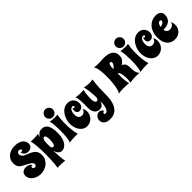

<svg xmlns="http://www.w3.org/2000/svg" viewBox="226 -2200 3840 3840"><g transform="rotate(-45 2146.0 -279.5)"><path d="M523.9 -557.1Q523.9 -532.7 514.9 -512.9Q505.9 -493.2 489.7 -479Q473.6 -464.8 451.9 -457Q430.2 -449.2 404.8 -449.2Q377 -449.2 357.2 -456.1Q337.4 -462.9 324 -473.4Q310.5 -483.9 302.7 -496.8Q294.9 -509.8 290.8 -522Q286.6 -534.2 285.4 -544.4Q284.2 -554.7 284.2 -560.1Q290 -550.3 297.9 -547.6Q305.7 -544.9 311 -544.9Q324.7 -544.9 330.3 -552.2Q335.9 -559.6 335.9 -567.9Q335.9 -573.2 333.7 -579.1Q331.5 -585 325.9 -590.1Q320.3 -595.2 310.8 -598.6Q301.3 -602.1 287.1 -602.1Q277.3 -602.1 267.1 -598.4Q256.8 -594.7 248.3 -587.2Q239.7 -579.6 234.4 -568.4Q229 -557.1 229 -542Q229 -527.3 235.1 -512.9Q241.2 -498.5 251.7 -485.8Q262.2 -473.1 276.6 -462.9Q291 -452.6 308.1 -445.8Q335 -434.6 363.5 -423.8Q392.1 -413.1 418.9 -400.4Q445.8 -387.7 469.5 -371.3Q493.2 -355 511 -332.5Q528.8 -310.1 539.3 -280Q549.8 -250 549.8 -210Q549.8 -152.8 526.6 -105.7Q503.4 -58.6 464.6 -25.1Q425.8 8.3 374.8 26.6Q323.7 44.9 268.1 44.9Q217.8 44.9 172.4 30Q127 15.1 92.8 -10.7Q58.6 -36.6 38.3 -71.5Q18.1 -106.4 18.1 -147Q18.1 -176.8 27.8 -199.2Q37.6 -221.7 54.9 -236.6Q72.3 -251.5 95.5 -258.8Q118.7 -266.1 145 -266.1Q165.5 -266.1 185.3 -261.7Q205.1 -257.3 222.4 -248.8Q239.7 -240.2 253.7 -228Q267.6 -215.8 275.9 -200.2Q265.6 -203.1 257.8 -203.1Q244.6 -203.1 236.8 -195.3Q229 -187.5 229 -171.9Q229 -163.6 232.9 -156.5Q236.8 -149.4 242.9 -144Q249 -138.7 257.1 -135.7Q265.1 -132.8 273.9 -132.8Q283.7 -132.8 292 -137Q300.3 -141.1 306.6 -147.9Q313 -154.8 316.4 -163.1Q319.8 -171.4 319.8 -180.2Q319.8 -197.3 309.3 -214.8Q298.8 -232.4 278.8 -246.1Q240.7 -269.5 207 -286.6Q173.3 -303.7 145 -319.1Q116.7 -334.5 94 -350.1Q71.3 -365.7 55.4 -386.2Q39.6 -406.7 31.2 -434.3Q22.9 -461.9 22.9 -501Q22.9 -547.9 41 -588.9Q59.1 -629.9 93.5 -660.4Q127.9 -690.9 177.7 -708.5Q227.5 -726.1 291 -726.1Q355 -726.1 399.4 -710.7Q443.8 -695.3 471.4 -670.9Q499 -646.5 511.5 -616.5Q523.9 -586.4 523.9 -557.1Z M579.1 -560.1Q590.3 -559.1 604.5 -558.1Q616.7 -557.1 633.1 -556.6Q649.4 -556.2 668.9 -556.2Q696.3 -556.2 727.8 -557.9Q759.3 -559.6 790 -564.9Q784.2 -553.7 780 -534.9Q775.9 -516.1 772.9 -491.2Q793 -535.2 826.4 -559.6Q859.9 -584 911.1 -584Q922.4 -584 939.7 -582.5Q957 -581.1 976.3 -572.8Q995.6 -564.5 1014.9 -547.1Q1034.2 -529.8 1049.6 -498Q1064.9 -466.3 1074.5 -418.2Q1084 -370.1 1084 -299.8Q1084 -241.2 1075.4 -195.1Q1066.9 -148.9 1052.5 -113.8Q1038.1 -78.6 1018.8 -54Q999.5 -29.3 978.3 -13.7Q957 2 934.8 9Q912.6 16.1 892.1 16.1Q868.2 16.1 847.9 6.3Q827.6 -3.4 812 -20.8Q796.4 -38.1 785.2 -62.3Q773.9 -86.4 768.1 -115.2Q768.6 -92.8 770 -63Q771.5 -33.2 773.4 -1.2Q775.4 30.8 777.8 63Q780.3 95.2 783.2 122.8Q786.1 150.4 789.8 170.9Q793.5 191.4 797.9 200.2Q758.8 193.4 725.1 191.2Q691.4 189 664.1 189Q646.5 189 632.3 189.5Q618.2 189.9 608.4 190.9Q596.7 191.9 587.9 192.9Q592.8 168.5 597.2 129.2Q601.6 89.8 604.7 40.8Q607.9 -8.3 609.9 -64.7Q611.8 -121.1 611.8 -180.2Q611.8 -234.4 610.1 -288.1Q608.4 -341.8 604.5 -391.1Q600.6 -440.4 594.2 -483.6Q587.9 -526.9 579.1 -560.1ZM779.8 -319.8V-241.2Q779.8 -228 781.2 -214.4Q782.7 -200.7 787.8 -189.5Q793 -178.2 802.7 -171.1Q812.5 -164.1 829.1 -164.1Q840.8 -164.1 849.1 -173.3Q857.4 -182.6 862.8 -197.3Q868.2 -211.9 871.6 -230Q875 -248 876.5 -265.9Q877.9 -283.7 878.4 -299.1Q878.9 -314.5 878.9 -323.2Q878.9 -336.4 877.7 -355.5Q876.5 -374.5 872.1 -392.6Q867.7 -410.6 858.6 -423.3Q849.6 -436 834 -436Q816.4 -436 805.7 -423.6Q794.9 -411.1 789.3 -393.3Q783.7 -375.5 781.7 -355.2Q779.8 -335 779.8 -319.8Z M1353.5 -2Q1345.2 -2.4 1334 -3.4Q1324.2 -3.9 1311 -4.4Q1297.9 -4.9 1280.8 -4.9Q1249 -4.9 1207.5 -2.2Q1166 0.5 1117.7 7.8Q1127 -10.7 1133.3 -38.8Q1139.6 -66.9 1143.8 -98.9Q1147.9 -130.9 1150.1 -163.6Q1152.3 -196.3 1153.3 -223.6Q1154.3 -251 1154.5 -270Q1154.8 -289.1 1154.8 -293.9Q1153.8 -357.4 1150.4 -412.6Q1148.9 -436 1146.7 -460Q1144.5 -483.9 1141.6 -505.1Q1138.7 -526.4 1135 -543.2Q1131.3 -560.1 1126.5 -569.8Q1166 -563 1199.7 -560.5Q1233.4 -558.1 1260.7 -558.1Q1278.3 -558.1 1292.2 -558.8Q1306.2 -559.6 1315.9 -560.5Q1327.6 -561.5 1336.4 -563Q1327.6 -519 1322 -457Q1316.4 -395 1316.4 -324.2Q1316.4 -283.7 1318.4 -242.2Q1320.3 -200.7 1324.7 -159.4Q1329.1 -118.2 1336.2 -78.4Q1343.3 -38.6 1353.5 -2ZM1129.4 -700.2Q1129.4 -722.7 1137.9 -742.4Q1146.5 -762.2 1161.4 -777.1Q1176.3 -792 1196.3 -800.5Q1216.3 -809.1 1238.8 -809.1Q1261.2 -809.1 1281 -800.5Q1300.8 -792 1315.7 -777.1Q1330.6 -762.2 1339.1 -742.4Q1347.7 -722.7 1347.7 -700.2Q1347.7 -677.7 1339.1 -657.7Q1330.6 -637.7 1315.7 -622.8Q1300.8 -607.9 1281 -599.4Q1261.2 -590.8 1238.8 -590.8Q1216.3 -590.8 1196.3 -599.4Q1176.3 -607.9 1161.4 -622.8Q1146.5 -637.7 1137.9 -657.7Q1129.4 -677.7 1129.4 -700.2Z M1812 -414.1Q1812 -393.6 1804.9 -373Q1797.9 -352.5 1784.7 -336.2Q1771.5 -319.8 1752.2 -309.3Q1732.9 -298.8 1709 -298.8Q1687.5 -298.8 1672.4 -306.2Q1657.2 -313.5 1647.5 -325.2Q1637.7 -336.9 1633.1 -352.3Q1628.4 -367.7 1628.4 -383.8Q1628.4 -418 1645 -442.9Q1647.5 -434.6 1652.1 -430.4Q1656.7 -426.3 1660.6 -424.3Q1665.5 -422.4 1670.4 -421.9Q1684.6 -421.9 1688.5 -428.2Q1692.4 -434.6 1693.4 -442.9Q1693.4 -451.2 1687 -459Q1680.7 -466.8 1665 -466.8Q1660.6 -466.8 1652.6 -465.6Q1644.5 -464.4 1634.5 -459.5Q1624.5 -454.6 1614.3 -445.1Q1604 -435.5 1595.5 -418.7Q1586.9 -401.9 1581.5 -376.7Q1576.2 -351.6 1576.2 -315.9Q1576.2 -279.3 1586.9 -256.6Q1597.7 -233.9 1612.5 -221.4Q1627.4 -209 1644 -204.6Q1660.6 -200.2 1672.4 -200.2Q1682.6 -200.2 1698.2 -203.9Q1713.9 -207.5 1729.2 -217.3Q1744.6 -227.1 1757.3 -244.4Q1770 -261.7 1774.4 -289.1Q1787.6 -269.5 1795.4 -242.4Q1803.2 -215.3 1803.2 -186Q1803.2 -146 1788.3 -107.9Q1773.4 -69.8 1746.3 -40.3Q1719.2 -10.7 1681.2 7.1Q1643.1 24.9 1597.2 24.9Q1563 24.9 1533.7 13.9Q1504.4 2.9 1480.7 -16.6Q1457 -36.1 1438.5 -62.7Q1419.9 -89.4 1407.5 -120.4Q1395 -151.4 1388.7 -185.5Q1382.3 -219.7 1382.3 -253.9Q1382.3 -292 1390.6 -331.5Q1398.9 -371.1 1414.3 -407.7Q1429.7 -444.3 1452.1 -476.6Q1474.6 -508.8 1502.9 -532.5Q1531.2 -556.2 1565.4 -570.1Q1599.6 -584 1638.2 -584Q1672.9 -584 1699.2 -575.7Q1725.6 -567.4 1745.1 -553.7Q1764.6 -540 1777.3 -522.2Q1790 -504.4 1797.9 -485.6Q1805.7 -466.8 1808.8 -448.2Q1812 -429.7 1812 -414.1Z M2332 -561Q2326.7 -540.5 2323 -511.7Q2319.3 -482.9 2316.4 -449.7Q2313.5 -416.5 2311.8 -380.4Q2310.1 -344.2 2308.6 -310.1Q2305.7 -229.5 2305.2 -140.1Q2305.2 -90.3 2299.1 -42Q2293 6.3 2279.5 49.6Q2266.1 92.8 2244.9 129.6Q2223.6 166.5 2193.1 193.1Q2162.6 219.7 2122.3 234.9Q2082 250 2031.2 250Q1983.9 250 1949.2 240.2Q1914.6 230.5 1891.8 212.6Q1869.1 194.8 1858.2 169.9Q1847.2 145 1847.2 115.2Q1847.2 85.4 1857.4 61.3Q1867.7 37.1 1884.3 20.5Q1900.9 3.9 1921.9 -5.1Q1942.9 -14.2 1964.4 -14.2Q1991.7 -14.2 2016.1 1.5Q2040.5 17.1 2053.2 50.8Q2050.3 48.3 2046.6 47.6Q2043 46.9 2039.1 46.9Q2033.7 46.9 2028.1 49.3Q2022.5 51.8 2018.1 56.2Q2013.7 60.5 2011 66.2Q2008.3 71.8 2008.3 78.1Q2008.3 85.4 2011.2 90.6Q2014.2 95.7 2018.3 98.6Q2022.5 101.6 2027.6 102.8Q2032.7 104 2037.1 104Q2043.9 104 2054.2 101.1Q2064.5 98.1 2075.4 88.9Q2086.4 79.6 2097.4 63Q2108.4 46.4 2116.9 18.8Q2125.5 -8.8 2130.6 -48.3Q2135.7 -87.9 2135.3 -143.1Q2122.6 -108.9 2108.6 -87.6Q2094.7 -66.4 2079.3 -54.7Q2064 -43 2047.1 -39.1Q2030.3 -35.2 2011.2 -35.2Q1987.3 -35.2 1961.2 -43.7Q1935.1 -52.2 1913.3 -74Q1891.6 -95.7 1877.4 -133.3Q1863.3 -170.9 1863.3 -229Q1863.3 -236.8 1863.5 -240Q1863.8 -243.2 1863.8 -244.9Q1863.8 -246.6 1864.3 -249Q1864.7 -251.5 1864.7 -258.5Q1864.7 -265.6 1865 -278.8Q1865.2 -292 1865.2 -315.9Q1865.2 -343.8 1864.3 -378.9Q1863.3 -414.1 1860.1 -447.8Q1856.9 -481.4 1851.1 -509Q1845.2 -536.6 1835.9 -549.8Q1875.5 -543 1910.4 -540.5Q1945.3 -538.1 1974.1 -538.1Q1993.2 -538.1 2008.5 -538.8Q2023.9 -539.6 2035.2 -540.5Q2047.9 -541.5 2058.1 -543Q2054.2 -534.7 2049.6 -511.2Q2044.9 -487.8 2040.5 -455.1Q2036.1 -422.4 2033.2 -383.5Q2030.3 -344.7 2030.3 -305.2Q2030.3 -275.4 2034.7 -254.4Q2039.1 -233.4 2046.6 -220Q2054.2 -206.5 2064.2 -200.2Q2074.2 -193.8 2085.9 -193.8Q2104.5 -193.8 2115.5 -209Q2126.5 -224.1 2134.3 -247.1Q2133.3 -277.3 2130.9 -317.9Q2128.4 -358.4 2124.3 -402.3Q2120.1 -446.3 2113.5 -491Q2106.9 -535.6 2097.2 -574.2Q2112.3 -568.8 2133.3 -564.5Q2151.4 -560.5 2177.2 -557.9Q2203.1 -555.2 2238.3 -555.2Q2279.8 -555.2 2332 -561Z M3097.2 7.8Q3065.4 5.4 3037.8 4.6Q3010.3 3.9 2986.8 3.9Q2940.9 3.9 2910.2 6.6Q2879.4 9.3 2859.9 12.2Q2836.9 15.6 2823.2 20Q2825.2 4.9 2827.1 -8.3Q2829.1 -21.5 2830.3 -33.9Q2831.5 -46.4 2832.3 -58.8Q2833 -71.3 2833 -85Q2833 -138.7 2828.9 -174.3Q2824.7 -210 2816.9 -233.9Q2809.1 -257.8 2797.9 -272.5Q2786.6 -287.1 2772.9 -298.8Q2772 -276.9 2771.5 -256.3Q2771 -235.8 2771 -212.9Q2771 -190.4 2772 -166Q2772.9 -141.6 2775.4 -114.3Q2777.8 -86.9 2782.7 -55.9Q2787.6 -24.9 2794.9 11.2Q2794.4 9.3 2782.2 6.8Q2770 4.4 2749.5 2.4Q2729 0.5 2702.4 -0.7Q2675.8 -2 2647 -2Q2609.4 -2 2571.8 0.7Q2534.2 3.4 2503.9 11.2Q2515.6 -3.9 2525.1 -27.1Q2534.7 -50.3 2542 -78.1Q2549.3 -106 2554.4 -136.7Q2559.6 -167.5 2563.5 -197.3Q2572.3 -267.1 2575.2 -346.2Q2575.2 -365.7 2575.4 -395.5Q2575.7 -425.3 2574.5 -460.4Q2573.2 -495.6 2570.6 -532.7Q2567.9 -569.8 2561.8 -604Q2555.7 -638.2 2545.9 -666.5Q2536.1 -694.8 2521 -711.9Q2556.2 -706.5 2589.4 -704.8Q2622.6 -703.1 2646 -703.1Q2666.5 -703.1 2683.8 -704.1Q2701.2 -705.1 2718.3 -706.1Q2735.4 -707 2753.9 -708Q2772.5 -709 2794.9 -709Q2825.7 -709 2856.9 -705.8Q2888.2 -702.6 2916.7 -694.6Q2945.3 -686.5 2970 -672.6Q2994.6 -658.7 3012.9 -637.5Q3031.2 -616.2 3041.7 -586.4Q3052.2 -556.6 3052.2 -517.1Q3052.2 -495.1 3046.6 -473.1Q3041 -451.2 3028.3 -429.9Q3015.6 -408.7 2995.4 -389.4Q2975.1 -370.1 2945.8 -354Q2980.5 -339.8 2998.3 -318.8Q3016.1 -297.9 3023.9 -271Q3031.7 -244.1 3032.5 -212.6Q3033.2 -181.2 3034.2 -147Q3036.1 -110.4 3043.5 -79.1Q3046.4 -65.9 3051 -52.2Q3055.7 -38.6 3062.3 -26.9Q3068.8 -15.1 3077.4 -5.9Q3085.9 3.4 3097.2 7.8ZM2772.9 -413.1Q2783.7 -420.9 2797.1 -432.9Q2810.5 -444.8 2822 -459.2Q2833.5 -473.6 2841.3 -489.7Q2849.1 -505.9 2849.1 -522Q2849.1 -537.6 2840.1 -547.4Q2831.1 -557.1 2819.8 -557.1Q2804.2 -557.1 2794.9 -542.7Q2785.6 -528.3 2780.5 -508.8Q2775.4 -489.3 2773.7 -469.5Q2772 -449.7 2772 -439Q2772 -433.1 2772 -426.5Q2772 -419.9 2772.9 -413.1Z M3351.1 -2Q3342.8 -2.4 3331.5 -3.4Q3321.8 -3.9 3308.6 -4.4Q3295.4 -4.9 3278.3 -4.9Q3246.6 -4.9 3205.1 -2.2Q3163.6 0.5 3115.2 7.8Q3124.5 -10.7 3130.9 -38.8Q3137.2 -66.9 3141.4 -98.9Q3145.5 -130.9 3147.7 -163.6Q3149.9 -196.3 3150.9 -223.6Q3151.9 -251 3152.1 -270Q3152.3 -289.1 3152.3 -293.9Q3151.4 -357.4 3147.9 -412.6Q3146.5 -436 3144.3 -460Q3142.1 -483.9 3139.2 -505.1Q3136.2 -526.4 3132.6 -543.2Q3128.9 -560.1 3124 -569.8Q3163.6 -563 3197.3 -560.5Q3231 -558.1 3258.3 -558.1Q3275.9 -558.1 3289.8 -558.8Q3303.7 -559.6 3313.5 -560.5Q3325.2 -561.5 3334 -563Q3325.2 -519 3319.6 -457Q3314 -395 3314 -324.2Q3314 -283.7 3315.9 -242.2Q3317.9 -200.7 3322.3 -159.4Q3326.7 -118.2 3333.7 -78.4Q3340.8 -38.6 3351.1 -2ZM3127 -700.2Q3127 -722.7 3135.5 -742.4Q3144 -762.2 3158.9 -777.1Q3173.8 -792 3193.8 -800.5Q3213.9 -809.1 3236.3 -809.1Q3258.8 -809.1 3278.6 -800.5Q3298.3 -792 3313.2 -777.1Q3328.1 -762.2 3336.7 -742.4Q3345.2 -722.7 3345.2 -700.2Q3345.2 -677.7 3336.7 -657.7Q3328.1 -637.7 3313.2 -622.8Q3298.3 -607.9 3278.6 -599.4Q3258.8 -590.8 3236.3 -590.8Q3213.9 -590.8 3193.8 -599.4Q3173.8 -607.9 3158.9 -622.8Q3144 -637.7 3135.5 -657.7Q3127 -677.7 3127 -700.2Z M3809.6 -414.1Q3809.6 -393.6 3802.5 -373Q3795.4 -352.5 3782.2 -336.2Q3769 -319.8 3749.8 -309.3Q3730.5 -298.8 3706.5 -298.8Q3685.1 -298.8 3669.9 -306.2Q3654.8 -313.5 3645 -325.2Q3635.3 -336.9 3630.6 -352.3Q3626 -367.7 3626 -383.8Q3626 -418 3642.6 -442.9Q3645 -434.6 3649.7 -430.4Q3654.3 -426.3 3658.2 -424.3Q3663.1 -422.4 3668 -421.9Q3682.1 -421.9 3686 -428.2Q3689.9 -434.6 3690.9 -442.9Q3690.9 -451.2 3684.6 -459Q3678.2 -466.8 3662.6 -466.8Q3658.2 -466.8 3650.1 -465.6Q3642.1 -464.4 3632.1 -459.5Q3622.1 -454.6 3611.8 -445.1Q3601.6 -435.5 3593 -418.7Q3584.5 -401.9 3579.1 -376.7Q3573.7 -351.6 3573.7 -315.9Q3573.7 -279.3 3584.5 -256.6Q3595.2 -233.9 3610.1 -221.4Q3625 -209 3641.6 -204.6Q3658.2 -200.2 3669.9 -200.2Q3680.2 -200.2 3695.8 -203.9Q3711.4 -207.5 3726.8 -217.3Q3742.2 -227.1 3754.9 -244.4Q3767.6 -261.7 3772 -289.1Q3785.2 -269.5 3793 -242.4Q3800.8 -215.3 3800.8 -186Q3800.8 -146 3785.9 -107.9Q3771 -69.8 3743.9 -40.3Q3716.8 -10.7 3678.7 7.1Q3640.6 24.9 3594.7 24.9Q3560.5 24.9 3531.2 13.9Q3502 2.9 3478.3 -16.6Q3454.6 -36.1 3436 -62.7Q3417.5 -89.4 3405 -120.4Q3392.6 -151.4 3386.2 -185.5Q3379.9 -219.7 3379.9 -253.9Q3379.9 -292 3388.2 -331.5Q3396.5 -371.1 3411.9 -407.7Q3427.2 -444.3 3449.7 -476.6Q3472.2 -508.8 3500.5 -532.5Q3528.8 -556.2 3563 -570.1Q3597.2 -584 3635.7 -584Q3670.4 -584 3696.8 -575.7Q3723.1 -567.4 3742.7 -553.7Q3762.2 -540 3774.9 -522.2Q3787.6 -504.4 3795.4 -485.6Q3803.2 -466.8 3806.4 -448.2Q3809.6 -429.7 3809.6 -414.1Z M4270.5 -454.1Q4270.5 -417.5 4260 -382.8Q4249.5 -348.1 4223.1 -321.3Q4196.8 -294.4 4152.1 -278.3Q4107.4 -262.2 4038.6 -262.2Q4040.5 -238.3 4048.6 -222.2Q4056.6 -206.1 4067.9 -196.3Q4079.1 -186.5 4091.8 -181.6Q4104.5 -176.8 4115.2 -174.8Q4126 -172.9 4133.3 -172.9Q4140.6 -172.9 4140.6 -172.9Q4170.9 -176.3 4194.8 -188.5Q4205.1 -193.4 4214.8 -200.9Q4224.6 -208.5 4232.7 -219Q4240.7 -229.5 4245.8 -242.9Q4251 -256.3 4252 -273.9Q4264.6 -242.2 4269.8 -214.6Q4274.9 -187 4274.9 -163.1Q4274.9 -119.1 4259 -82.3Q4243.2 -45.4 4215.3 -18.6Q4187.5 8.3 4149.2 23.2Q4110.8 38.1 4065.9 38.1Q4022 38.1 3981.2 22.9Q3940.4 7.8 3908.9 -25.1Q3877.4 -58.1 3858.6 -110.8Q3839.8 -163.6 3839.8 -238.8Q3839.8 -320.3 3863.3 -383.3Q3886.7 -446.3 3926.3 -489Q3965.8 -531.7 4017.8 -554Q4069.8 -576.2 4127 -576.2Q4155.3 -576.2 4181.4 -569.8Q4207.5 -563.5 4227.3 -548.8Q4247.1 -534.2 4258.8 -511Q4270.5 -487.8 4270.5 -454.1ZM4036.6 -342.8Q4050.3 -343.3 4068.4 -348.4Q4086.4 -353.5 4102.5 -362.8Q4118.7 -372.1 4129.6 -385.7Q4140.6 -399.4 4140.6 -417Q4140.6 -428.2 4132.8 -435.1Q4125 -441.9 4112.8 -441.9Q4095.7 -441.9 4082.3 -432.1Q4068.8 -422.4 4059.3 -407.7Q4049.8 -393.1 4043.9 -375.5Q4038.1 -357.9 4036.6 -342.8Z"/></g></svg>

Font: Spicy Rice
Style: Regular
Weight: 400
Version: Version 1.000